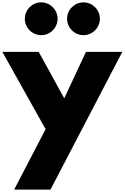

<svg xmlns="http://www.w3.org/2000/svg" viewBox="-50 -1207 1050 1617"><path d="M297 -1187C221 -1187 159 -1125 159 -1049C159 -973 221 -911 297 -911C373 -911 435 -973 435 -1049C435 -1125 373 -1187 297 -1187ZM653 -1187C577 -1187 515 -1125 515 -1049C515 -973 577 -911 653 -911C729 -911 791 -973 791 -1049C791 -1125 729 -1187 653 -1187ZM674 -770 491 -379 276 -770H-30L334 -119L69 390H375L980 -770Z"/></svg>

Font: Poland Can Into
Style: BigWritings
Weight: 700
Foundry: Cannot Into Space Fonts
Version: Version 0.92